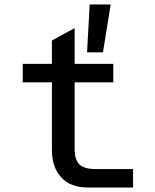

<svg xmlns="http://www.w3.org/2000/svg" viewBox="-20 -834 690 854"><path d="M367.2 -601.1 378.9 -814H472.2L438 -601.1ZM370.1 0Q293.9 0 252.4 -44.9Q210.9 -89.8 210.9 -168V-467.8H81.1V-549.8H210.9V-653.8L312 -709V-549.8H483.9V-467.8H312V-168Q312 -126.5 331.8 -104.2Q351.6 -82 407.2 -82H571.8V0Z"/></svg>

Font: Azeret Mono
Style: Regular
Weight: 400
Designer: Martin Vácha
Foundry: Displaay
Version: Version 1.002